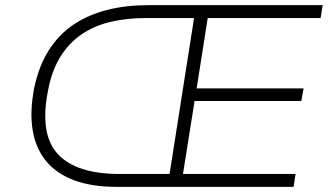

<svg xmlns="http://www.w3.org/2000/svg" viewBox="-20 -725 1285 745"><path d="M431 0Q336 0 267.5 -25.5Q199 -51 158.5 -100.5Q118 -150 106.5 -221.5Q95 -293 113 -385Q131 -470 170 -531Q209 -592 266 -630Q323 -668 396 -686.5Q469 -705 554 -705H1232L1224 -655H786L743 -382H1158L1149 -333H735L690 -50H1127L1119 0ZM443 -50H638L733 -655H548Q473 -655 410.5 -640.5Q348 -626 298.5 -593Q249 -560 215 -506Q181 -452 166 -372Q133 -203 205 -126.5Q277 -50 443 -50Z"/></svg>

Font: Nunito Sans 7pt SemiExpanded ExtraLight
Style: Italic
Weight: 250
Width: 6
Italic angle: -9°
Designer: Vernon Adams
Foundry: Vernon Adams
Version: Version 3.101;gftools[0.9.27]